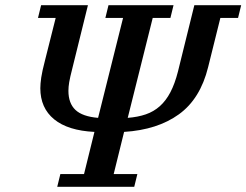

<svg xmlns="http://www.w3.org/2000/svg" viewBox="-20 -718 947 738"><path d="M212 -49H303L343 -211Q241 -216 188 -259.5Q135 -303 135 -379Q135 -396 138.5 -420Q142 -444 153 -486L194 -649H126L138 -698H318L258 -455Q249 -420 246 -402Q243 -384 243 -369Q243 -321 270 -295.5Q297 -270 357 -265L453 -649H385L397 -698H647L635 -649H567L471 -265Q510 -268 540.5 -278.5Q571 -289 594.5 -310Q618 -331 635 -363.5Q652 -396 664 -443L727 -698H907L895 -649H827L780 -460Q750 -338 667.5 -278.5Q585 -219 457 -211L417 -49H508L496 0H200Z"/></svg>

Font: IBM Plex Serif Medm
Style: Italic
Weight: 500
Italic angle: -14°
Designer: Mike Abbink, Paul van der Laan, Pieter van Rosmalen
Foundry: Bold Monday
Version: Version 3.001